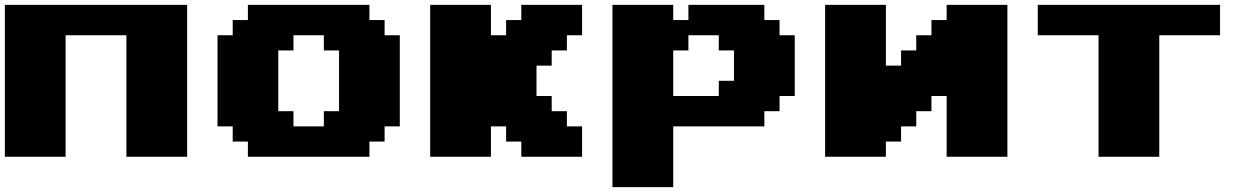

<svg xmlns="http://www.w3.org/2000/svg" viewBox="-20 -645 5165 790"><path d="M500 0H750V-625H0V0H250V-500H500Z M1000 0H1500V-62.5H1562.5V-125H1625V-500H1562.5V-562.5H1500V-625H1000V-562.5H937.5V-500H875V-125H937.5V-62.5H1000ZM1312.5 -125H1187.5V-187.5H1125V-437.5H1187.5V-500H1312.5V-437.5H1375V-187.5H1312.5Z M2125 0H2375V-125H2312.5V-187.5H2250V-250H2187.5V-375H2250V-437.5H2312.5V-500H2375V-625H2125V-562.5H2062.5V-500H2000V-625H1750V0H2000V-125H2062.5V-62.5H2125Z M2500 125H2750V-125H3125V-187.5H3187.5V-250H3250V-500H3187.5V-562.5H3125V-625H2812.5V-562.5H2750V-625H2500ZM2937.5 -250H2750V-437.5H2812.5V-500H2937.5V-437.5H3000V-312.5H2937.5Z M3875 0H4125V-625H3875V-562.5H3812.5V-500H3750V-437.5H3687.5V-375H3625V-625H3375V0H3625V-62.5H3687.5V-125H3750V-187.5H3812.5V-250H3875Z M4500 0H4750V-500H5000V-625H4250V-500H4500Z"/></svg>

Font: Faithful 32x
Style: Bold
Weight: 400
Foundry: Faithful Resource Pack
Version: Version 1.0; January 27, 2023